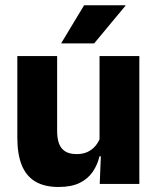

<svg xmlns="http://www.w3.org/2000/svg" viewBox="-20 -707 606 738"><path d="M199.6 -491.4V-202.7Q199.6 -175.7 206.6 -155.9Q213.6 -136.1 230.1 -125.4Q246.7 -114.7 275 -114.7Q299.1 -114.7 316.9 -123.2Q334.6 -131.7 346.7 -146.1Q358.9 -160.5 365 -177.9L388.7 -106.4H362.5Q354.7 -73.5 336.4 -46.6Q318.1 -19.7 286.3 -4Q254.5 11.7 205.1 11.7Q150.6 11.7 115.3 -9.5Q80.1 -30.8 63.3 -72.9Q46.6 -115 46.6 -178.1V-491.4ZM515.6 -491.4V0H363.3L368.3 -122.9L362.6 -137.2V-491.4ZM303.3 -686.8H462.2V-684.9L341.9 -540.2H215.8V-541.7Z"/></svg>

Font: Anek Bangla Medium
Style: Regular
Weight: 500
Designer: Sulekha Rajkumar (Bangla), Yesha Goshar (Latin)
Foundry: Ek Type
Version: Version 1.003